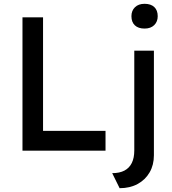

<svg xmlns="http://www.w3.org/2000/svg" viewBox="-20 -791 904 1008"><path d="M98 0V-700H206V-104H534V0ZM608 197 569 118Q608 118 633.5 104.5Q659 91 672 64.5Q685 38 685 -1V-525H788V24Q788 75 765.5 114Q743 153 702.5 175Q662 197 608 197ZM739 -641Q706 -641 688 -658Q670 -675 670 -706Q670 -735 688.5 -753Q707 -771 739 -771Q772 -771 790 -754Q808 -737 808 -706Q808 -677 789.5 -659Q771 -641 739 -641Z"/></svg>

Font: Lexend Medium
Style: Regular
Weight: 500
Designer: Bonnie Shaver-Troup, Thomas Jockin
Foundry: Lexend
Version: Version 1.005